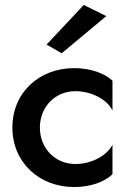

<svg xmlns="http://www.w3.org/2000/svg" viewBox="-20 -745 524 775"><path d="M409 -680 318 -725 168 -565 229 -530ZM141 -230C141 -315 204 -377 284 -377C347 -377 412 -345 434 -299V-419C402 -450 344 -470 279 -470C139 -470 30 -372 30 -230C30 -89 139 10 279 10C344 10 402 -10 434 -42V-161C412 -117 350 -83 284 -83C204 -83 141 -145 141 -230Z"/></svg>

Font: Jost Medium
Style: Regular
Weight: 500
Version: Version 3.710